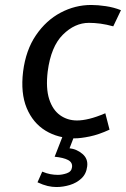

<svg xmlns="http://www.w3.org/2000/svg" viewBox="-20 -547 507 773"><path d="M281 10Q214 10 163.2 -21Q112.5 -52 87.5 -112Q62.5 -172 73 -259Q84 -345.5 124.8 -405.2Q165.5 -465 224 -496Q282.5 -527 347 -527Q374 -527 406 -522.2Q438 -517.5 467 -506L436 -441Q408.5 -448.5 384.5 -451.8Q360.5 -455 338 -455Q281 -455 233 -407.2Q185 -359.5 172 -259Q164 -191.5 178 -148Q192 -104.5 221.8 -83.2Q251.5 -62 290 -62Q312 -62 339.8 -68.8Q367.5 -75.5 404 -91L421 -25Q377.5 -5 341 2.5Q304.5 10 281 10ZM207 206Q190 206 171.8 201.8Q153.5 197.5 131 187L150 144Q168 151.5 183 154.2Q198 157 213 157Q230.5 157 249.2 150.5Q268 144 270 126Q272.5 107 254 97.2Q235.5 87.5 200 84L232 2L280 -2L260 50Q288.5 53 311.8 72.5Q335 92 331 123Q327.5 153 308 171.2Q288.5 189.5 261.2 197.8Q234 206 207 206Z"/></svg>

Font: Expletus Sans
Style: Italic
Weight: 400
Italic angle: -7°
Designer: Jasper de Waard
Foundry: Designtown
Version: Version 7.500